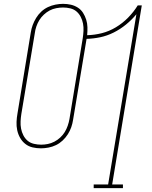

<svg xmlns="http://www.w3.org/2000/svg" viewBox="-20 -763 790 998"><path d="M467 215V196H542L689 -689Q665 -660 635 -635.5Q605 -611 571 -594Q537 -577 501.5 -569.5Q466 -562 430 -561L360 -141Q357 -121 350.5 -102Q344 -83 332.5 -65Q321 -47 305.5 -32.5Q290 -18 271.5 -9Q253 0 232.5 4Q212 8 193 8Q170 8 149 3Q128 -2 111.5 -15Q95 -28 84.5 -46.5Q74 -65 69.5 -86Q65 -107 66 -129.5Q67 -152 71 -174L140 -594Q143 -614 150 -633Q157 -652 168 -670Q179 -688 194.5 -702.5Q210 -717 229 -726Q248 -735 268.5 -739Q289 -743 308 -743Q329 -743 348.5 -738.5Q368 -734 384.5 -723.5Q401 -713 411.5 -696.5Q422 -680 428 -661Q434 -642 434.5 -621.5Q435 -601 433 -580Q471 -581 509 -590.5Q547 -600 582 -621Q617 -642 646 -671.5Q675 -701 696 -735H717L563 196H619V215ZM194 -11Q211 -11 228.5 -14.5Q246 -18 262.5 -26.5Q279 -35 293 -48Q307 -61 316.5 -76.5Q326 -92 332 -109.5Q338 -127 341 -144L410 -564Q413 -583 414 -602.5Q415 -622 411.5 -640.5Q408 -659 399.5 -675.5Q391 -692 377.5 -703.5Q364 -715 345.5 -719.5Q327 -724 308 -724Q291 -724 272.5 -720.5Q254 -717 238 -708.5Q222 -700 208 -687Q194 -674 184.5 -658.5Q175 -643 169 -625.5Q163 -608 161 -591L91 -171Q88 -152 87 -132.5Q86 -113 89.5 -94.5Q93 -76 101.5 -59.5Q110 -43 123.5 -31.5Q137 -20 156 -15.5Q175 -11 194 -11Z"/></svg>

Font: Iosevka Etoile Thin
Style: Italic
Weight: 100
Italic angle: -9°
Designer: Belleve Invis
Foundry: Belleve Invis
Version: Version 22.1.2; ttfautohint (v1.8.4)